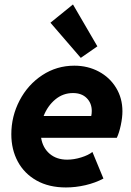

<svg xmlns="http://www.w3.org/2000/svg" viewBox="-20 -825 584 853"><path d="M30.3 -228.5Q30.3 -308.1 66.9 -378.4Q103.5 -448.7 167.7 -491Q231.9 -533.2 310.1 -533.2Q370.1 -533.2 418.9 -507.1Q467.8 -481 495.8 -434.8Q523.9 -388.7 523.9 -330.6Q523.9 -302.7 516.6 -268.6Q509.3 -234.4 499 -212.9H162.6Q169.9 -168 200.7 -141.8Q231.4 -115.7 278.3 -115.7Q308.6 -115.7 340.8 -125.7Q373 -135.7 390.6 -149.9L439.5 -31.7Q403.8 -12.7 359.9 -2.4Q315.9 7.8 272.9 7.8Q197.3 7.8 142.6 -22.9Q87.9 -53.7 59.1 -107.2Q30.3 -160.6 30.3 -228.5ZM385.3 -309.6Q387.7 -319.3 387.7 -332Q387.7 -366.7 365.2 -389.2Q342.8 -411.6 304.2 -411.6Q259.8 -411.6 225.6 -383.1Q191.4 -354.5 173.8 -309.6ZM204.1 -724.1 304.2 -805.2 412.6 -619.1 338.9 -567.9Z"/></svg>

Font: Reddit Sans Fudge ExBold Italic
Style: Regular
Weight: 800
Italic angle: -11.25°
Designer: Stephen Hutchings
Version: Version 1.013